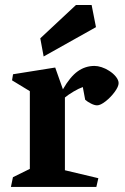

<svg xmlns="http://www.w3.org/2000/svg" viewBox="-20 -734 489 754"><path d="M27.3 -418.5 31.2 -442.4 196.8 -468.8 227.1 -383.3Q255.4 -432.6 285.2 -453.9Q314.9 -475.1 351.1 -475.1Q363.8 -475.1 378.9 -470.2Q394 -465.3 407.7 -456.5Q424.3 -446.3 435.1 -432.9Q445.8 -419.4 445.8 -407.7Q445.8 -394 430.4 -373Q415 -352.1 394.8 -336.2Q374.5 -320.3 361.3 -320.3Q351.1 -320.3 337.2 -327.4Q323.2 -334.5 314.5 -342.3L305.2 -392.1Q289.6 -386.7 268.6 -374.3Q247.6 -361.8 234.9 -351.1V-65.4L366.2 -34.2L358.4 0H22.9L30.8 -38.1L97.2 -70.8V-376ZM278.3 -714.4H339.8L356.9 -627.4L151.4 -512.2L138.2 -583.5Z"/></svg>

Font: Vesper Libre
Style: Bold
Weight: 700
Designer: Robert Keller & Kimya Gandhi
Foundry: Mota Italic
Version: Version 1.058